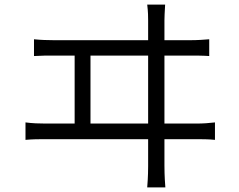

<svg xmlns="http://www.w3.org/2000/svg" viewBox="-20 -785 1040 836"><path d="M128 -614V-541C158 -543 187 -543 214 -543H305V-247H178C150 -247 121 -248 91 -252V-176C122 -179 151 -179 178 -179H625V-62C625 -52 625 -17 621 31H700C696 -17 696 -54 696 -64V-179H835C854 -179 890 -179 916 -176V-252C891 -249 865 -247 835 -247H696V-543H810C829 -543 865 -543 891 -541V-614C866 -612 840 -610 810 -610H696V-696C696 -707 697 -734 699 -765H621C625 -733 625 -710 625 -696V-610H214C187 -610 157 -611 128 -614ZM625 -247H374V-543H625Z"/></svg>

Font: Noto Sans CJK HK DemiLight
Style: Regular
Weight: 350
Designer: Ryoko NISHIZUKA 西塚涼子 (kana, bopomofo & ideographs); Paul D. Hunt (Latin, Greek & Cyrillic); Sandoll Communications 산돌커뮤니
Foundry: Adobe
Version: Version 2.004;hotconv 1.0.118;makeotfexe 2.5.65603